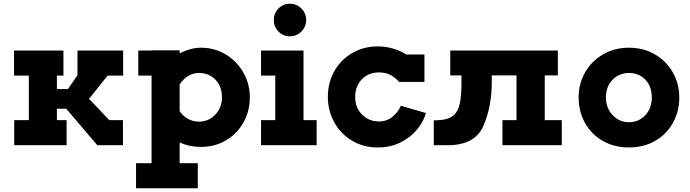

<svg xmlns="http://www.w3.org/2000/svg" viewBox="-20 -776 3685 1026"><path d="M638 -372H555L456 -248L564 -134H637V0H500L334 -195H284V-134H336V0H56V-134H134V-372H55V-506H319V-372H284V-300H343L394 -374V-506H638Z M1315 -256Q1315 -183 1281.5 -122.5Q1248 -62 1188.5 -26.5Q1129 9 1054 9Q991 9 940 -15V96H1037V230H707V96H790V-372H719V-506H790V-507H940V-491Q1000 -521 1054 -521Q1127 -521 1186.5 -485Q1246 -449 1280.5 -388.5Q1315 -328 1315 -256ZM1166 -255Q1166 -315 1131 -350.5Q1096 -386 1043 -386Q1012 -386 985.5 -370Q959 -354 940 -325V-182Q956 -157 983.5 -141.5Q1011 -126 1043 -126Q1094 -126 1130 -163Q1166 -200 1166 -255Z M1443 -669Q1443 -705 1468 -730.5Q1493 -756 1530 -756Q1565 -756 1590.5 -730.5Q1616 -705 1616 -669Q1616 -633 1590.5 -607.5Q1565 -582 1530 -582Q1493 -582 1468 -607.5Q1443 -633 1443 -669ZM1602 -134H1672V0H1375V-134H1451V-372H1375V-506H1602Z M2256 -172Q2244 -128 2210.5 -86Q2177 -44 2122.5 -16Q2068 12 1998 12Q1922 12 1861.5 -24Q1801 -60 1766.5 -122Q1732 -184 1732 -259Q1732 -334 1766.5 -395.5Q1801 -457 1862 -492.5Q1923 -528 1998 -528Q2080 -528 2151 -485H2248V-338H2113Q2091 -363 2065 -376Q2039 -389 2005 -389Q1949 -389 1913.5 -352Q1878 -315 1878 -258Q1878 -201 1914.5 -164Q1951 -127 2005 -127Q2047 -127 2077.5 -152Q2108 -177 2122 -211Z M2982 -134V0H2665V-134H2740V-373H2608V-339Q2608 -206 2563 -103Q2518 0 2373 0H2298V-133Q2315 -133 2339 -135Q2382 -140 2405 -160.5Q2428 -181 2437 -222.5Q2446 -264 2446 -340V-373H2386V-506H2961V-373H2891V-134Z M3072 -255Q3072 -328 3106.5 -389Q3141 -450 3202.5 -485.5Q3264 -521 3341 -521Q3418 -521 3479.5 -485.5Q3541 -450 3575.5 -389Q3610 -328 3610 -255Q3610 -182 3576.5 -120.5Q3543 -59 3481.5 -23.5Q3420 12 3341 12Q3262 12 3200.5 -23.5Q3139 -59 3105.5 -120Q3072 -181 3072 -255ZM3463 -255Q3463 -315 3428.5 -350.5Q3394 -386 3341 -386Q3289 -386 3253.5 -350Q3218 -314 3218 -255Q3218 -198 3254 -160.5Q3290 -123 3341 -123Q3393 -123 3428 -160Q3463 -197 3463 -255Z"/></svg>

Font: Arvo
Style: Bold
Weight: 700
Designer: Anton Koovit (Cyrillic Expansion: Cyreal)
Foundry: Anton Koovit, Yassin Baggar
Version: Version 3.000